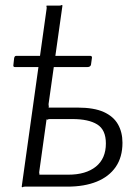

<svg xmlns="http://www.w3.org/2000/svg" viewBox="-20 -765 575 787"><path d="M69 0 171 -729Q172 -735 170.5 -738.5Q169 -742 173 -742H223Q229 -742 232 -744Q235 -746 236 -742L179 -338Q179 -332 180 -328Q181 -324 177 -324H298Q365 -324 405 -306Q445 -288 463.5 -255.5Q482 -223 482 -180Q482 -121 454.5 -81Q427 -41 376.5 -20.5Q326 0 256 0H82Q76 0 73 2Q70 4 69 0ZM139 -49H260Q332 -49 373 -82Q414 -115 414 -177Q414 -233 378.5 -255Q343 -277 277 -277H184Q179 -277 175.5 -275Q172 -273 171 -277L141 -62Q140 -57 141.5 -53Q143 -49 139 -49ZM357 -529 353 -500Q351 -490 337 -490H42Q37 -490 35.5 -492.5Q34 -495 35 -500L38 -527Q40 -536 46 -536H350Q357 -536 357 -529Z"/></svg>

Font: Libre Franklin Light
Style: Italic
Weight: 300
Italic angle: -8°
Designer: Pablo Impallari, Rodrigo Fuenzalida, Nhung Nguyen
Foundry: Impallari Type
Version: Version 3.000